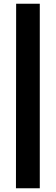

<svg xmlns="http://www.w3.org/2000/svg" viewBox="-20 -830 297 1023"><path d="M65 173 66 -810H192V173Z"/></svg>

Font: Oswald SemiBold
Style: Regular
Weight: 600
Designer: Vernon Adams
Foundry: Vernon Adams
Version: Version 4.100; ttfautohint (v1.8.1.43-b0c9)